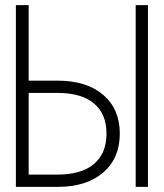

<svg xmlns="http://www.w3.org/2000/svg" viewBox="-20 -730 640 750"><path d="M42 0V-710H92V-415H205Q318 -415 383 -359.5Q448 -304 448 -208Q448 -112 383 -56Q318 0 205 0ZM510 0V-710H558V0ZM92 -48H205Q298 -48 347 -89.5Q396 -131 396 -208Q396 -285 347 -326Q298 -367 205 -367H92Z"/></svg>

Font: Geist Mono UltraLight
Style: Regular
Weight: 200
Monospace: yes
Designer: Basement.studio, Andrés Briganti, Mateo Zaragoza
Foundry: Basement.studio, Vercel, Andrés Briganti, Guido Ferreyra, Mateo Zaragoza
Version: Version 1.400; ttfautohint (v1.8.4.7-5d5b)